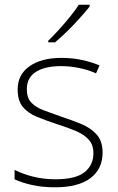

<svg xmlns="http://www.w3.org/2000/svg" viewBox="-20 -852 502 816"><path d="M416 -203Q416 -134 364.5 -95Q313 -56 214 -56Q159 -56 115 -66Q71 -76 42 -90V-130Q80 -111 124 -100.5Q168 -90 215 -90Q301 -90 339 -120Q377 -150 377 -201Q377 -236 357.5 -258Q338 -280 303 -295Q268 -310 223 -324Q175 -340 137 -355.5Q99 -371 77 -397.5Q55 -424 55 -472Q55 -535 105.5 -570.5Q156 -606 241 -606Q288 -606 329 -597Q370 -588 403 -574L388 -540Q359 -554 319 -562.5Q279 -571 240 -571Q171 -571 132.5 -546.5Q94 -522 94 -473Q94 -436 113 -416Q132 -396 165 -383.5Q198 -371 241 -356Q287 -341 326.5 -324.5Q366 -308 391 -280Q416 -252 416 -203ZM361 -824Q344 -803 319.5 -775.5Q295 -748 267 -720.5Q239 -693 214 -672H185V-679Q206 -699 231 -726.5Q256 -754 278.5 -782Q301 -810 315 -832H361Z"/></svg>

Font: Noto Sans Malayalam UI ExtraLight
Style: Regular
Weight: 200
Designer: Jelle Bosma - Monotype Design Team
Foundry: Monotype Imaging Inc.
Version: Version 2.104; ttfautohint (v1.8.4.7-5d5b)